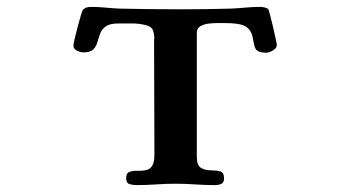

<svg xmlns="http://www.w3.org/2000/svg" viewBox="-20 -530 1040 557"><path d="M783 -400Q783 -390 771.5 -383.5Q760 -377 752 -377Q745 -377 737.5 -378.5Q730 -380 725 -384Q719 -390 717 -401.5Q715 -413 712 -426Q709 -439 699 -448.5Q689 -458 667 -461Q652 -463 637 -463Q622 -463 607 -463Q598 -463 585 -461.5Q572 -460 561.5 -454Q551 -448 551 -435V-75Q551 -50 563 -43Q575 -36 590.5 -36Q606 -36 618 -33Q630 -30 630 -13Q630 0 622 3.5Q614 7 603 7Q575 7 546.5 5Q518 3 489 3Q461 3 433 5Q405 7 376 7Q365 7 355.5 4Q346 1 346 -13Q346 -28 356 -31.5Q366 -35 379.5 -34.5Q393 -34 405.5 -37Q418 -40 424 -54Q427 -62 427.5 -70Q428 -78 428 -85Q428 -168 427.5 -248.5Q427 -329 427 -411Q427 -415 427.5 -419Q428 -423 427 -427Q426 -440 421 -447Q416 -454 403 -457Q384 -462 364 -462Q344 -462 324 -462Q299 -462 287 -453.5Q275 -445 270.5 -432.5Q266 -420 262.5 -407.5Q259 -395 250.5 -386.5Q242 -378 222 -378Q214 -378 203.5 -383Q193 -388 193 -398Q193 -402 196.5 -417Q200 -432 205 -451Q210 -470 214.5 -485Q219 -500 221 -503V-502Q226 -507 232 -508.5Q238 -510 244 -510Q265 -510 285.5 -508Q306 -506 327 -505Q372 -504 417.5 -503.5Q463 -503 508 -503Q543 -503 578.5 -503.5Q614 -504 649 -505Q671 -506 692 -508Q713 -510 735 -510Q748 -510 758 -504Q759 -503 763 -488.5Q767 -474 771.5 -454.5Q776 -435 779.5 -419Q783 -403 783 -400Z"/></svg>

Font: Kaisei Tokumin ExtraBold
Style: Regular
Weight: 800
Designer: Font-Kai, 金井和夫
Foundry: KAZUO KANAI
Version: Version 5.003